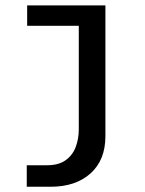

<svg xmlns="http://www.w3.org/2000/svg" viewBox="-20 -520 540 714"><path d="M79.5 174.5V94.5H155Q197.5 94.5 223.5 76.2Q249.5 58 261.2 27.5Q273 -3 273 -39.5V-424H81V-500H372V-13.5Q372 75 316.8 124.8Q261.5 174.5 168 174.5Z"/></svg>

Font: Trispace
Style: Regular
Weight: 400
Designer: Tyler Finck
Foundry: Etcetera Type Company
Version: Version 1.210; ttfautohint (v1.8.3)